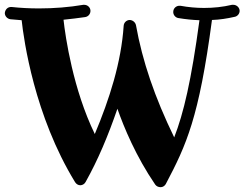

<svg xmlns="http://www.w3.org/2000/svg" viewBox="-23 -733 1016 798"><path d="M973 -688C973 -701 961 -713 947 -713C945 -713 943 -713 941 -713C903 -704 864 -700 825 -700C792 -700 760 -703 727 -709C725 -709 724 -709 722 -709C711 -709 697 -700 697 -683C697 -671 706 -660 718 -658C748 -653 777 -650 806 -649C772 -397 740 -262 701 -162C620 -329 569 -478 542 -629C539 -641 528 -650 515 -650C502 -649 492 -639 491 -626C481 -474 432 -321 371 -176C281 -361 249 -578 241 -651C272 -654 302 -658 331 -662C344 -664 353 -675 353 -688C353 -701 342 -713 327 -713C326 -713 325 -713 323 -713C265 -703 201 -698 139 -698C100 -698 62 -700 25 -704C24 -704 24 -704 23 -704C10 -704 -1 -695 -3 -679C-3 -666 7 -655 20 -653C35 -652 51 -650 67 -649C76 -566 120 -252 289 24C294 32 302 37 311 37C320 37 329 31 333 23C385 -70 426 -168 465 -281C492 -204 542 -83 622 34C627 41 635 45 645 45C654 45 662 39 666 32C752 -131 804 -244 858 -650C890 -651 921 -656 952 -663C964 -665 973 -676 973 -688Z"/></svg>

Font: Ribeye
Style: Regular
Weight: 400
Designer: Astigmatic (AOETI)
Foundry: Astigmatic (AOETI)
Version: Version 1.000